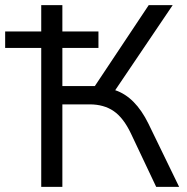

<svg xmlns="http://www.w3.org/2000/svg" viewBox="-32 -725 726 745"><path d="M128 0V-539H-12V-603H128V-705H210V-603H350V-539H210V-391H336L545 -705H638L415 -375Q493 -349 544 -245L663 0H574L476 -207Q447 -268 409 -294Q371 -320 316 -320H210V0Z"/></svg>

Font: Nunito Sans
Style: Regular
Weight: 400
Designer: Vernon Adams
Foundry: Vernon Adams
Version: Version 3.101; ttfautohint (v1.8.4.7-5d5b);gftools[0.9.27]